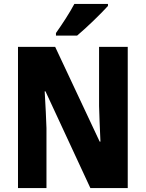

<svg xmlns="http://www.w3.org/2000/svg" viewBox="-20 -951 736 971"><path d="M526 -921V-931H356C332 -886 297 -832 263 -784V-771H370C419 -812 494 -885 526 -921ZM626 0V-714H481V-415C482 -364 485 -310 488 -235H484L259 -714H71V0H215V-303C213 -352 211 -411 206 -489H210L437 0Z"/></svg>

Font: Noto Sans Malayalam Condensed ExtraBold
Style: Regular
Weight: 800
Width: 3
Designer: Jelle Bosma - Monotype Design Team
Foundry: Monotype Imaging Inc.
Version: Version 2.104